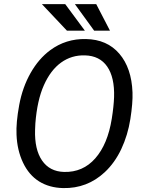

<svg xmlns="http://www.w3.org/2000/svg" viewBox="-20 -912 712 941"><path d="M58.1 0ZM289.6 9.8Q221.7 8.3 171.6 -22.9Q121.6 -54.2 92.8 -115Q64 -175.8 61 -251.5Q58.1 -310.5 74.2 -397.5Q90.3 -484.4 129.9 -554.2Q169.4 -624 226.1 -666Q302.7 -722.7 400.9 -720.7Q504.9 -718.8 564.9 -648.7Q625 -578.6 629.4 -459Q631.3 -407.7 618.9 -328.6Q606.4 -249.5 574.5 -181.6Q542.5 -113.8 493.2 -67.9Q407.2 12.2 289.6 9.8ZM539.1 -436.5Q542 -532.7 505.4 -585.7Q468.8 -638.7 396.5 -640.6Q331.1 -642.6 279.5 -605.5Q228 -568.4 195.1 -494.4Q162.1 -420.4 153.3 -307.1L151.9 -275.4Q148.9 -179.7 186 -125.5Q223.1 -71.3 293.9 -69.3Q386.2 -66.9 447 -136Q507.8 -205.1 527.8 -330.1Q537.6 -391.6 539.1 -436.5ZM396 -761.7H308.1L185.5 -891.6H299.8ZM519 -761.7H441.4L347.2 -891.6H451.7Z"/></svg>

Font: Roboto
Style: Italic
Weight: 400
Italic angle: -12°
Designer: Google
Version: Version 2.134; 2016; ttfautohint (v1.6)